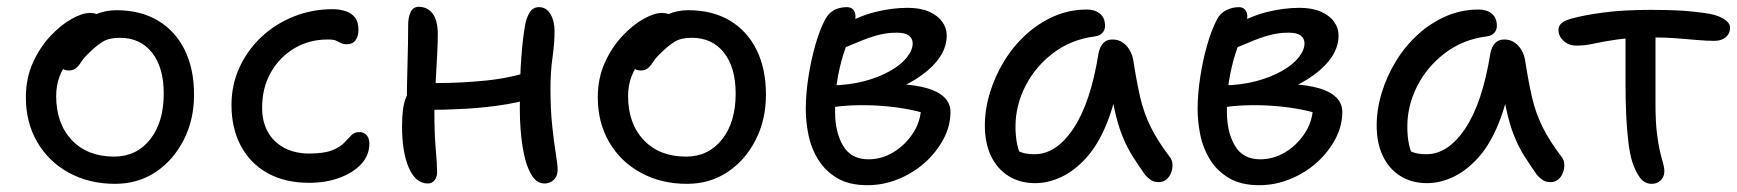

<svg xmlns="http://www.w3.org/2000/svg" viewBox="-20 -528 5102 564"><path d="M318 12Q242 12 182.5 -20.5Q123 -53 89.5 -110.5Q56 -168 56 -242Q56 -298 76.5 -343.5Q97 -389 128 -422Q159 -455 190.5 -472.5Q222 -490 244 -490Q255 -490 262.5 -487Q270 -484 275 -477.5Q280 -471 280 -460Q280 -440 271.5 -424Q263 -408 237 -394Q205 -375 185 -352.5Q165 -330 155 -303.5Q145 -277 145 -246Q145 -165 191 -116.5Q237 -68 315 -68Q381 -68 421 -118.5Q461 -169 461 -253Q461 -330 426.5 -373.5Q392 -417 332 -417Q300 -417 281 -405Q262 -393 242 -373Q226 -358 218.5 -346Q211 -334 203 -327.5Q195 -321 182 -321Q168 -321 159.5 -329.5Q151 -338 151 -359Q151 -382 165.5 -406.5Q180 -431 204.5 -451.5Q229 -472 259 -485Q289 -498 322 -498Q393 -498 444 -467.5Q495 -437 522.5 -381.5Q550 -326 550 -250Q550 -176 519.5 -116.5Q489 -57 437 -22.5Q385 12 318 12Z M888 9Q817 9 766 -19.5Q715 -48 687.5 -99.5Q660 -151 660 -220Q660 -279 683.5 -330Q707 -381 748 -419.5Q789 -458 843 -479.5Q897 -501 957 -501Q977 -501 994.5 -495.5Q1012 -490 1022.5 -477Q1033 -464 1033 -440Q1033 -422 1024.5 -410Q1016 -398 999 -398Q988 -398 981.5 -401.5Q975 -405 967.5 -408.5Q960 -412 943 -412Q888 -412 844.5 -386Q801 -360 775.5 -315Q750 -270 750 -212Q750 -171 766.5 -141Q783 -111 814.5 -94Q846 -77 888 -77Q932 -77 955.5 -86.5Q979 -96 991 -108.5Q1003 -121 1012 -130.5Q1021 -140 1035 -140Q1049 -140 1057 -131Q1065 -122 1065 -106Q1065 -72 1041.5 -46.5Q1018 -21 978 -6Q938 9 888 9Z M1237 11Q1201 11 1181 -35Q1161 -81 1161 -157Q1161 -210 1171 -237.5Q1181 -265 1199 -275Q1209 -281 1224.5 -282.5Q1240 -284 1262 -284Q1335 -284 1408.5 -291.5Q1482 -299 1546 -321L1578 -252Q1530 -232 1470 -222Q1410 -212 1347.5 -208.5Q1285 -205 1227 -205L1175 -214Q1175 -273 1177 -338Q1179 -403 1179 -455Q1179 -478 1186.5 -493Q1194 -508 1210 -508Q1235 -508 1250.5 -488.5Q1266 -469 1266 -427Q1266 -405 1264.5 -374Q1263 -343 1261 -309Q1259 -275 1257.5 -244.5Q1256 -214 1256 -194Q1256 -136 1260 -90.5Q1264 -45 1264 -22Q1264 -8 1256.5 1.5Q1249 11 1237 11ZM1579 11Q1555 11 1539 -18Q1523 -47 1515 -97.5Q1507 -148 1507 -209Q1507 -305 1511.5 -361.5Q1516 -418 1522 -451Q1525 -473 1535 -490Q1545 -507 1563 -507Q1585 -507 1597 -486.5Q1609 -466 1609 -437Q1609 -401 1603 -359Q1597 -317 1597 -268Q1597 -208 1602 -159.5Q1607 -111 1612.5 -78Q1618 -45 1618 -29Q1618 -11 1607 0Q1596 11 1579 11Z M1998 12Q1922 12 1862.5 -20.5Q1803 -53 1769.5 -110.5Q1736 -168 1736 -242Q1736 -298 1756.5 -343.5Q1777 -389 1808 -422Q1839 -455 1870.5 -472.5Q1902 -490 1924 -490Q1935 -490 1942.5 -487Q1950 -484 1955 -477.5Q1960 -471 1960 -460Q1960 -440 1951.5 -424Q1943 -408 1917 -394Q1885 -375 1865 -352.5Q1845 -330 1835 -303.5Q1825 -277 1825 -246Q1825 -165 1871 -116.5Q1917 -68 1995 -68Q2061 -68 2101 -118.5Q2141 -169 2141 -253Q2141 -330 2106.5 -373.5Q2072 -417 2012 -417Q1980 -417 1961 -405Q1942 -393 1922 -373Q1906 -358 1898.5 -346Q1891 -334 1883 -327.5Q1875 -321 1862 -321Q1848 -321 1839.5 -329.5Q1831 -338 1831 -359Q1831 -382 1845.5 -406.5Q1860 -431 1884.5 -451.5Q1909 -472 1939 -485Q1969 -498 2002 -498Q2073 -498 2124 -467.5Q2175 -437 2202.5 -381.5Q2230 -326 2230 -250Q2230 -176 2199.5 -116.5Q2169 -57 2117 -22.5Q2065 12 1998 12Z M2528 16Q2474 16 2439 -5Q2404 -26 2383.5 -59Q2363 -92 2355 -131Q2347 -170 2347 -207Q2347 -251 2354.5 -300.5Q2362 -350 2375 -395.5Q2388 -441 2404 -471Q2411 -484 2421 -492Q2431 -500 2443 -503.5Q2455 -507 2468 -507Q2480 -507 2486.5 -499.5Q2493 -492 2493 -479Q2493 -464 2484 -441Q2475 -418 2463 -385Q2451 -352 2442 -306.5Q2433 -261 2433 -200Q2433 -140 2456.5 -100Q2480 -60 2531 -60Q2569 -60 2603 -80Q2637 -100 2660.5 -134.5Q2684 -169 2686 -212L2697 -195Q2671 -203 2636 -209Q2601 -215 2562 -217.5Q2523 -220 2485.5 -218.5Q2448 -217 2420 -212L2421 -277Q2475 -278 2518.5 -289.5Q2562 -301 2594.5 -319.5Q2627 -338 2644 -359.5Q2661 -381 2661 -401Q2661 -414 2650.5 -423Q2640 -432 2614 -432Q2585 -432 2557.5 -424.5Q2530 -417 2502 -405Q2474 -393 2440 -380Q2426 -376 2414.5 -383.5Q2403 -391 2404 -403Q2404 -417 2418 -429.5Q2432 -442 2446 -448Q2500 -480 2550 -492.5Q2600 -505 2646 -505Q2683 -505 2708.5 -494Q2734 -483 2747.5 -464.5Q2761 -446 2761 -424Q2761 -391 2741.5 -361.5Q2722 -332 2688 -307.5Q2654 -283 2613 -266Q2572 -249 2529 -242L2536 -281Q2586 -283 2628.5 -280.5Q2671 -278 2703 -269Q2735 -260 2753.5 -242.5Q2772 -225 2772 -199Q2772 -158 2751.5 -119.5Q2731 -81 2697 -50.5Q2663 -20 2619 -2Q2575 16 2528 16Z M3021 10Q2976 10 2942.5 -11Q2909 -32 2891 -70Q2873 -108 2873 -159Q2873 -207 2888 -256Q2903 -305 2930 -349Q2957 -393 2994.5 -427Q3032 -461 3077 -480.5Q3122 -500 3173 -500Q3196 -500 3211 -488Q3226 -476 3226 -452Q3226 -440 3218.5 -431.5Q3211 -423 3196 -421Q3126 -412 3073.5 -372Q3021 -332 2992 -275Q2963 -218 2963 -156Q2963 -127 2968 -103.5Q2973 -80 2990 -43L2938 -112Q2961 -89 2976.5 -82Q2992 -75 3019 -75Q3083 -75 3133.5 -151Q3184 -227 3207 -372Q3211 -391 3221 -401.5Q3231 -412 3248 -412Q3272 -412 3289 -393.5Q3306 -375 3310 -345Q3319 -287 3329.5 -241.5Q3340 -196 3360 -155.5Q3380 -115 3414 -70Q3423 -60 3424 -47Q3425 -34 3420.5 -21.5Q3416 -9 3406.5 -1Q3397 7 3384 7Q3370 7 3361 1Q3352 -5 3344 -14Q3325 -41 3308 -67.5Q3291 -94 3277 -128.5Q3263 -163 3253 -210.5Q3243 -258 3239 -323L3272 -324Q3258 -232 3232 -167.5Q3206 -103 3171 -64.5Q3136 -26 3097.5 -8Q3059 10 3021 10Z M3679 16Q3625 16 3590 -5Q3555 -26 3534.5 -59Q3514 -92 3506 -131Q3498 -170 3498 -207Q3498 -251 3505.5 -300.5Q3513 -350 3526 -395.5Q3539 -441 3555 -471Q3564 -489 3582 -498Q3600 -507 3619 -507Q3631 -507 3637.5 -499.5Q3644 -492 3644 -479Q3644 -464 3635 -441Q3626 -418 3614 -385Q3602 -352 3593 -306.5Q3584 -261 3584 -200Q3584 -140 3607.5 -100Q3631 -60 3682 -60Q3720 -60 3754 -80Q3788 -100 3811.5 -134.5Q3835 -169 3837 -212L3848 -195Q3822 -203 3787 -209Q3752 -215 3713 -217.5Q3674 -220 3636.5 -218.5Q3599 -217 3571 -212L3572 -277Q3626 -278 3669.5 -289.5Q3713 -301 3745.5 -319.5Q3778 -338 3795 -359.5Q3812 -381 3812 -401Q3812 -414 3801.5 -423Q3791 -432 3765 -432Q3736 -432 3708.5 -424.5Q3681 -417 3653 -405Q3625 -393 3591 -380Q3577 -376 3565.5 -383.5Q3554 -391 3555 -403Q3555 -417 3569 -429.5Q3583 -442 3597 -448Q3651 -480 3701 -492.5Q3751 -505 3797 -505Q3834 -505 3859.5 -494Q3885 -483 3898.5 -464.5Q3912 -446 3912 -424Q3912 -391 3892.5 -361.5Q3873 -332 3839 -307.5Q3805 -283 3764 -266Q3723 -249 3680 -242L3687 -281Q3737 -283 3779.5 -280.5Q3822 -278 3854 -269Q3886 -260 3904.5 -242.5Q3923 -225 3923 -199Q3923 -158 3902.5 -119.5Q3882 -81 3848 -50.5Q3814 -20 3770 -2Q3726 16 3679 16Z M4172 10Q4127 10 4093.5 -11Q4060 -32 4042 -70Q4024 -108 4024 -159Q4024 -207 4039 -256Q4054 -305 4081 -349Q4108 -393 4145.5 -427Q4183 -461 4228 -480.5Q4273 -500 4324 -500Q4347 -500 4362 -488Q4377 -476 4377 -452Q4377 -440 4369.5 -431.5Q4362 -423 4347 -421Q4277 -412 4224.5 -372Q4172 -332 4143 -275Q4114 -218 4114 -156Q4114 -127 4119 -103.5Q4124 -80 4141 -43L4089 -112Q4112 -89 4127.5 -82Q4143 -75 4170 -75Q4234 -75 4284.5 -151Q4335 -227 4358 -372Q4362 -391 4372 -401.5Q4382 -412 4399 -412Q4423 -412 4440 -393.5Q4457 -375 4461 -345Q4470 -287 4480.5 -241.5Q4491 -196 4511 -155.5Q4531 -115 4565 -70Q4574 -60 4575 -47Q4576 -34 4571.5 -21.5Q4567 -9 4557.5 -1Q4548 7 4535 7Q4521 7 4512 1Q4503 -5 4495 -14Q4476 -41 4459 -67.5Q4442 -94 4428 -128.5Q4414 -163 4404 -210.5Q4394 -258 4390 -323L4423 -324Q4409 -232 4383 -167.5Q4357 -103 4322 -64.5Q4287 -26 4248.5 -8Q4210 10 4172 10Z M4611 -394Q4588 -394 4573 -408Q4558 -422 4558 -440Q4558 -451 4566 -459Q4574 -467 4595 -473Q4630 -483 4688.5 -491Q4747 -499 4828 -499Q4870 -499 4905.5 -497.5Q4941 -496 4985 -490Q5020 -486 5041 -474Q5062 -462 5062 -447Q5062 -436 5057 -427.5Q5052 -419 5041.5 -413.5Q5031 -408 5015 -408Q4994 -408 4965.5 -410.5Q4937 -413 4905 -415.5Q4873 -418 4840 -418Q4772 -418 4730.5 -412Q4689 -406 4662.5 -400Q4636 -394 4611 -394ZM4832 12Q4811 12 4797.5 -6Q4784 -24 4775 -52Q4768 -73 4763.5 -109.5Q4759 -146 4757 -189.5Q4755 -233 4755 -274Q4755 -329 4755 -371.5Q4755 -414 4755 -442L4844 -448Q4843 -431 4843 -405.5Q4843 -380 4843 -348.5Q4843 -317 4843 -284.5Q4843 -252 4843 -222Q4843 -172 4847 -138.5Q4851 -105 4856 -84Q4861 -63 4865 -49.5Q4869 -36 4869 -25Q4869 -14 4864 -5.5Q4859 3 4850.5 7.5Q4842 12 4832 12Z"/></svg>

Font: Shantell Sans
Style: Regular
Weight: 400
Designer: Stephen Nixon, Anya Danilova, Shantell Martin
Foundry: Arrow Type
Version: Version 1.008;[ac192a2d6]